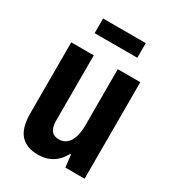

<svg xmlns="http://www.w3.org/2000/svg" viewBox="-174 -798 820 908"><g transform="rotate(30 236.5 -344.0)"><path d="M174 12Q111 12 78.5 -24.5Q46 -61 46 -140V-527H169V-170Q169 -153 172.5 -140Q176 -127 182.5 -118Q189 -109 199.5 -104.5Q210 -100 225 -100Q248 -100 265 -114Q282 -128 291 -155.5Q300 -183 300 -220V-527H423V0H318L310 -67H305Q291 -41 272 -23.5Q253 -6 228.5 3Q204 12 174 12ZM120 -620V-700H353V-620Z"/></g></svg>

Font: Archivo Condensed
Style: Bold
Weight: 700
Width: 3
Designer: Hector Gatti
Foundry: Omnibus-Type
Version: Version 2.001